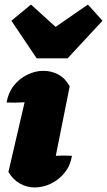

<svg xmlns="http://www.w3.org/2000/svg" viewBox="-20 -813 470 843"><path d="M296 -129Q289 -86 264 -55Q239 -24 204 -7Q169 10 132 10Q98 10 67.5 -7Q37 -24 17 -58L88 -364Q47 -361 9 -363Q16 -406 40.5 -437Q65 -468 100 -485Q135 -502 171 -502Q206 -502 236.5 -485.5Q267 -469 286 -434L225 -129Q260 -131 296 -129ZM141 -557 30 -722 116 -793 224 -695 366 -793 430 -722 277 -557Z"/></svg>

Font: Piazzolla Black
Style: Italic
Weight: 900
Italic angle: -11.3°
Designer: Juan Pablo del Peral
Foundry: Huerta Tipografica
Version: Version 1.330